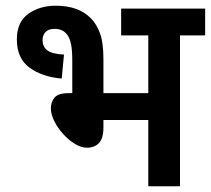

<svg xmlns="http://www.w3.org/2000/svg" viewBox="-20 -652 738 672"><path d="M175 -632Q255 -632 298 -588Q318 -568 330 -535.5Q342 -503 342 -443V-326H499V-528H404V-622H698V-528H610V0H499V-232H342V-206Q342 -168 326.5 -151.5Q311 -135 284 -135Q264 -135 242 -148.5Q220 -162 201 -183Q182 -204 170 -228Q158 -252 158 -273Q158 -295 171 -310.5Q184 -326 220 -326H233V-437Q233 -475 229 -495.5Q225 -516 217 -528Q202 -551 171 -551Q150 -551 139.5 -540Q129 -529 129 -512Q129 -488 146 -475.5Q163 -463 204 -461L196 -377Q127 -383 83 -415.5Q39 -448 39 -514Q39 -575 79 -603.5Q119 -632 175 -632Z"/></svg>

Font: Noto Sans Devanagari SemiCondensed SemiBold
Style: Regular
Weight: 600
Width: 4
Designer: Jelle Bosma - Monotype Design Team
Foundry: Monotype Imaging Inc.
Version: Version 2.004; ttfautohint (v1.8.4.7-5d5b)